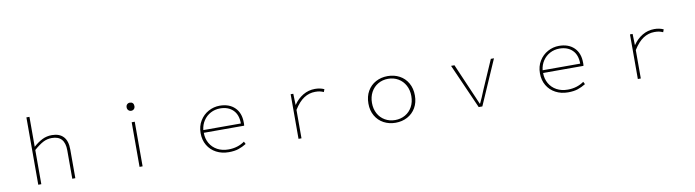

<svg xmlns="http://www.w3.org/2000/svg" viewBox="-32 -1506 8065 2229"><g transform="rotate(-10 4000.0 -391.0)"><path d="M288 -794H324V-564V-441Q378 -489 429.5 -514.5Q481 -540 542 -540Q631 -540 678 -490Q725 -440 725 -339V0H689V-334Q689 -421 651 -464Q613 -507 536 -507Q481 -507 434 -482.5Q387 -458 324 -403V0H288Z M1482 -526H1518V0H1482ZM1454 -706Q1454 -728 1467 -741Q1480 -754 1500 -754Q1521 -754 1533.5 -741.5Q1546 -729 1546 -706Q1546 -684 1533 -671Q1520 -658 1500 -658Q1481 -658 1467.5 -671.5Q1454 -685 1454 -706Z M2248 -262Q2248 -344 2286.5 -407Q2325 -470 2387.5 -504Q2450 -538 2520 -538Q2632 -538 2697.5 -474Q2763 -410 2763 -297V-280Q2763 -274 2761 -260H2285Q2285 -191 2316.5 -136Q2348 -81 2404.5 -50.5Q2461 -20 2535 -20Q2644 -20 2726 -78L2741 -48Q2696 -20 2648.5 -4Q2601 12 2533 12Q2451 12 2386 -22.5Q2321 -57 2284.5 -119Q2248 -181 2248 -262ZM2520 -506Q2459 -506 2408 -479Q2357 -452 2324.5 -403.5Q2292 -355 2285 -292H2728Q2728 -395 2671.5 -450.5Q2615 -506 2520 -506Z M3356 -526H3387L3391 -395H3393Q3438 -461 3502.5 -499.5Q3567 -538 3644 -538Q3703 -538 3752 -516L3740 -484Q3715 -495 3693.5 -499.5Q3672 -504 3640 -504Q3569 -504 3508 -464.5Q3447 -425 3391 -335V0H3356Z M4226 -262Q4226 -346 4262 -408.5Q4298 -471 4360.5 -504.5Q4423 -538 4500 -538Q4577 -538 4639.5 -504.5Q4702 -471 4738 -408Q4774 -345 4774 -262Q4774 -179 4738 -117Q4702 -55 4639.5 -21.5Q4577 12 4500 12Q4423 12 4360.5 -21.5Q4298 -55 4262 -117.5Q4226 -180 4226 -262ZM4732 -262Q4732 -333 4702 -388.5Q4672 -444 4619 -475Q4566 -506 4500 -506Q4434 -506 4381 -475Q4328 -444 4298 -388.5Q4268 -333 4268 -262Q4268 -191 4298 -136Q4328 -81 4381 -50.5Q4434 -20 4500 -20Q4566 -20 4619 -50.5Q4672 -81 4702 -136Q4732 -191 4732 -262Z M5247 -527H5287L5434 -187L5467 -111L5475 -92Q5491 -54 5499 -37H5503Q5534 -101 5568 -187L5716 -527H5753L5523 0H5480Z M6248 -262Q6248 -344 6286.5 -407Q6325 -470 6387.5 -504Q6450 -538 6520 -538Q6632 -538 6697.5 -474Q6763 -410 6763 -297V-280Q6763 -274 6761 -260H6285Q6285 -191 6316.5 -136Q6348 -81 6404.5 -50.5Q6461 -20 6535 -20Q6644 -20 6726 -78L6741 -48Q6696 -20 6648.5 -4Q6601 12 6533 12Q6451 12 6386 -22.5Q6321 -57 6284.5 -119Q6248 -181 6248 -262ZM6520 -506Q6459 -506 6408 -479Q6357 -452 6324.5 -403.5Q6292 -355 6285 -292H6728Q6728 -395 6671.5 -450.5Q6615 -506 6520 -506Z M7356 -526H7387L7391 -395H7393Q7438 -461 7502.5 -499.5Q7567 -538 7644 -538Q7703 -538 7752 -516L7740 -484Q7715 -495 7693.5 -499.5Q7672 -504 7640 -504Q7569 -504 7508 -464.5Q7447 -425 7391 -335V0H7356Z"/></g></svg>

Font: Merged Yaku Han JP Thin
Style: Regular
Weight: 250
Designer: Ryoko NISHIZUKA 西塚涼子 (kana, bopomofo & ideographs); Paul D. Hunt (Latin, Greek & Cyrillic); Sandoll Communications 산돌커뮤니
Foundry: Adobe
Version: Version 2.004